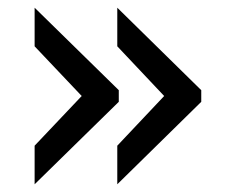

<svg xmlns="http://www.w3.org/2000/svg" viewBox="-20 -478 592 498"><path d="M502 -213.9 284.2 0V-100.1L405.8 -229L284.2 -357.9V-458L502 -244.1ZM288.1 -213.9 69.8 0V-100.1L191.9 -229L69.8 -357.9V-458L288.1 -244.1Z"/></svg>

Font: Aldrich [RUS by Daymarius]
Style: Regular
Weight: 400
Designer: Matthew Desmond
Foundry: Matthew Desmond
Version: Version 1.002 August 24, 2018